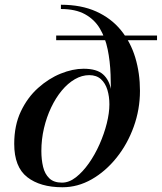

<svg xmlns="http://www.w3.org/2000/svg" viewBox="-20 -780 682 810"><path d="M243.5 10Q149.5 10 94.8 -32.8Q40 -75.5 40 -173Q40 -251 68 -310Q96 -369 140.8 -409Q185.5 -449 236.2 -469.5Q287 -490 332.5 -490Q388 -490 414.5 -466.5Q441 -443 448.8 -400Q456.5 -357 456 -298.5L441.5 -340Q441.5 -373 433 -401Q424.5 -429 405.8 -446Q387 -463 356.5 -463Q325.5 -463 295.8 -445.8Q266 -428.5 240.5 -397.8Q215 -367 195.8 -326.5Q176.5 -286 165.5 -239Q154.5 -192 154.5 -143Q154.5 -106.5 161.8 -76.2Q169 -46 188 -27.8Q207 -9.5 241.5 -9.5Q271.5 -9.5 300.2 -32Q329 -54.5 354.8 -91Q380.5 -127.5 400 -171.5Q419.5 -215.5 430.5 -259.5Q441.5 -303.5 441.5 -340L447.5 -351.5Q448.5 -409 446.5 -465.5Q444.5 -522 434.2 -571.8Q424 -621.5 401.2 -659.8Q378.5 -698 338.5 -720Q298.5 -742 237 -742V-760Q323 -760 386 -731.5Q449 -703 490 -652.8Q531 -602.5 550.8 -536.8Q570.5 -471 570.5 -397Q570.5 -318.5 544.2 -245.5Q518 -172.5 471.8 -114.8Q425.5 -57 366.8 -23.5Q308 10 243.5 10ZM217 -610.5V-630H642.5V-610.5Z"/></svg>

Font: Bodoni Moda 11pt Medium
Style: Italic
Weight: 500
Italic angle: -13°
Designer: Owen Earl
Foundry: indestructible type
Version: Version 2.004